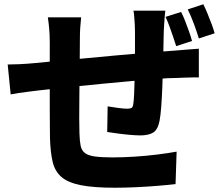

<svg xmlns="http://www.w3.org/2000/svg" viewBox="-20 -822 1040 899"><path d="M754 -772Q753 -764 751.5 -748Q750 -732 749 -714Q748 -696 747 -681Q746 -647 745.5 -617Q745 -587 744.5 -560Q744 -533 743 -507Q742 -462 740 -413Q738 -364 735 -323Q732 -282 727 -256Q719 -215 697.5 -201.5Q676 -188 637 -188Q619 -188 589.5 -190.5Q560 -193 530.5 -197Q501 -201 482 -204L484 -324Q507 -320 534 -316.5Q561 -313 575 -313Q589 -313 595.5 -316.5Q602 -320 604 -334Q607 -354 608 -381.5Q609 -409 610 -442Q611 -475 612 -509Q612 -535 612 -561.5Q612 -588 612 -617Q612 -646 612 -675Q612 -689 611 -707.5Q610 -726 608.5 -744Q607 -762 605 -772ZM360 -741Q357 -715 355.5 -690.5Q354 -666 354 -632Q354 -605 353.5 -562Q353 -519 352.5 -466.5Q352 -414 351.5 -362.5Q351 -311 351 -267.5Q351 -224 352 -198Q353 -162 357.5 -140Q362 -118 377 -106Q392 -94 423 -89.5Q454 -85 508 -85Q555 -85 610 -88.5Q665 -92 717 -98.5Q769 -105 807 -112L802 40Q768 44 719.5 48Q671 52 618 54.5Q565 57 518 57Q418 57 358 45Q298 33 267.5 6.5Q237 -20 226.5 -64.5Q216 -109 214 -176Q214 -198 213.5 -234.5Q213 -271 213 -316Q213 -361 213 -408Q213 -455 213 -498.5Q213 -542 213 -575Q213 -608 213 -624Q213 -657 210.5 -685.5Q208 -714 204 -741ZM16 -520Q37 -520 71.5 -521.5Q106 -523 147 -527Q177 -530 235 -535.5Q293 -541 368 -548Q443 -555 523.5 -562.5Q604 -570 678.5 -576Q753 -582 810 -586Q830 -588 858.5 -590Q887 -592 911 -594V-459Q902 -460 883 -459.5Q864 -459 843.5 -458.5Q823 -458 809 -457Q771 -457 715.5 -452.5Q660 -448 596.5 -442.5Q533 -437 467 -430.5Q401 -424 341 -418Q281 -412 232.5 -406.5Q184 -401 156 -398Q141 -396 116 -393Q91 -390 67.5 -386.5Q44 -383 30 -380ZM828 -766Q838 -747 847.5 -722Q857 -697 865.5 -673.5Q874 -650 879 -630L805 -606Q798 -628 790 -651.5Q782 -675 773.5 -698.5Q765 -722 755 -743ZM932 -802Q942 -782 952 -757.5Q962 -733 971 -709Q980 -685 985 -666L911 -642Q901 -675 887.5 -711.5Q874 -748 859 -778Z"/></svg>

Font: Noto Sans KR ExtraBold
Style: Regular
Weight: 800
Designer: Ryoko NISHIZUKA  (kana, bopomofo & ideographs); Paul D. Hunt (Latin, Greek & Cyrillic); Sandoll Communications , Soo-you
Foundry: Adobe
Version: Version 2.004-H2;hotconv 1.0.118;makeotfexe 2.5.65603